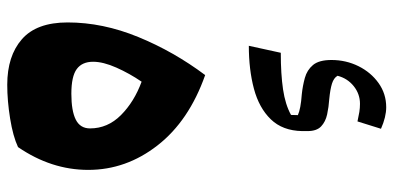

<svg xmlns="http://www.w3.org/2000/svg" viewBox="-294 -767 1070 522"><g transform="rotate(90 241.0 -506.0)"><path d="M210.4 9.3Q132.3 9.3 86.7 -30.5Q41 -70.3 41 -154.8Q41 -250.5 80.6 -346.9Q120.1 -443.4 184.1 -528.8Q308.6 -484.9 375.2 -399.4Q441.9 -314 441.9 -210.9Q441.9 -110.4 379.9 -20Q350.6 -6.3 302.2 1.5Q253.9 9.3 210.4 9.3ZM202.1 -356Q179.7 -323.2 163.8 -287.4Q147.9 -251.5 147.9 -224.1Q147.9 -194.3 167.7 -179.7Q187.5 -165 234.9 -165Q281.2 -165 305.2 -177Q329.1 -189 329.1 -215.8Q329.1 -263.7 293 -299.8Q256.8 -335.9 202.1 -356ZM310.1 -942.9Q294.9 -946.3 284.2 -948Q273.4 -949.7 262.2 -949.7Q235.4 -949.7 214.1 -932.6Q192.9 -915.5 186 -888.7Q191.9 -878.4 207.5 -873.5Q223.1 -868.7 249 -866.2Q271 -864.7 291 -860.4Q311 -856 323.7 -844Q336.4 -832 336.4 -807.1V-792.5Q335.4 -739.3 304.4 -707.3Q273.4 -675.3 221.4 -661.4Q169.4 -647.5 104.5 -647.5L123.5 -734.4Q181.6 -734.4 222.9 -740.5Q264.2 -746.6 292.5 -762.2L293 -780.8Q276.4 -788.6 236.3 -791.5Q213.4 -793.9 191.9 -799.8Q170.4 -805.7 156.7 -822Q143.1 -838.4 143.1 -872.1Q143.1 -911.6 159.9 -945.6Q176.8 -979.5 205.8 -1000.2Q234.9 -1021 271.5 -1021Q297.9 -1021 330.1 -1006.8Z"/></g></svg>

Font: Pinar DS4-Bold
Style: Regular
Weight: 700
Designer: Amin Abedi
Version: Version 2.000